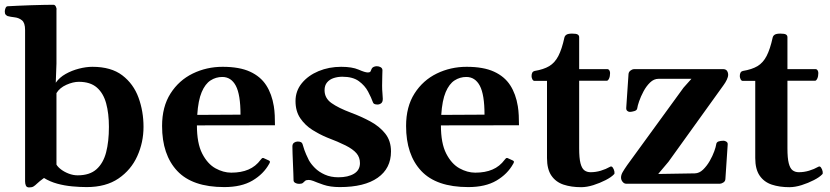

<svg xmlns="http://www.w3.org/2000/svg" viewBox="-33 -778 3514 813"><path d="M90.3 15.6Q80.1 15.6 76.7 8.1Q73.2 0.5 73.2 -10.3V-650.9Q73.2 -681.2 60.1 -691.9Q46.9 -702.6 29.3 -704.6Q11.7 -706.5 -1 -710Q-5.9 -712.4 -9.3 -716.3Q-12.7 -720.2 -12.7 -729.5Q-12.7 -735.4 -9.8 -743.2Q-6.8 -751 -1 -751.5Q16.6 -752.4 43.2 -753.7Q69.8 -754.9 99.1 -755.9Q128.4 -756.8 153.6 -757.3Q178.7 -757.8 193.4 -757.8Q199.7 -757.8 203.6 -750Q207.5 -742.2 206.1 -735.8V-508.8L203.1 -427.7Q218.8 -450.2 244.9 -464.8Q271 -479.5 301.3 -487.3Q331.5 -495.1 358.4 -495.1Q437.5 -495.1 484.9 -459Q532.2 -422.9 553.5 -364.7Q574.7 -306.6 574.7 -240.7Q574.7 -175.3 548.3 -116.9Q522 -58.6 468.8 -22.2Q415.5 14.2 334 14.2Q305.7 14.2 273.2 11.2Q240.7 8.3 209.5 -0.2Q178.2 -8.8 153.3 -24.4Q133.8 -10.3 124.5 -1.2Q115.2 7.8 108.6 11.7Q102.1 15.6 90.3 15.6ZM295.9 -35.6Q346.7 -35.6 375.5 -61.3Q404.3 -86.9 416.3 -132.8Q428.2 -178.7 428.2 -240.7Q428.2 -297.4 416.5 -340.3Q404.8 -383.3 377 -407.5Q349.1 -431.6 300.8 -431.6Q276.4 -431.6 248 -418.9Q219.7 -406.2 206.1 -383.8V-81.1Q211.9 -70.8 225.8 -60.3Q239.7 -49.8 258.3 -42.7Q276.9 -35.6 295.9 -35.6Z M916.5 14.2Q781.7 14.2 717.5 -54.2Q653.3 -122.6 653.3 -244.6Q653.3 -326.2 689 -382.1Q724.6 -438 783.2 -466.6Q841.8 -495.1 909.7 -495.1Q981 -495.1 1025.6 -474.6Q1070.3 -454.1 1094.2 -417Q1118.2 -379.9 1126.5 -328.1Q1129.4 -310.5 1130.4 -289.3Q1131.3 -268.1 1131.3 -247.6L800.8 -247.1Q800.8 -171.4 823.2 -127.7Q845.7 -84 879.2 -65.4Q912.6 -46.9 946.3 -46.9Q988.3 -46.9 1019 -60.1Q1049.8 -73.2 1070.8 -101.6Q1073.2 -104 1075.4 -106.9Q1077.6 -109.9 1082.5 -108.9L1105 -98.6Q1109.9 -96.7 1109.9 -92.8Q1109.9 -90.8 1109.1 -88.6Q1108.4 -86.4 1106.9 -84.5Q1083 -41 1036.1 -13.4Q989.3 14.2 916.5 14.2ZM802.2 -291.5 985.4 -292.5Q985.4 -377.4 965.6 -414.8Q945.8 -452.1 908.2 -452.1Q881.3 -452.1 858.6 -437.5Q835.9 -422.9 821 -387.9Q806.2 -353 802.2 -291.5Z M1405.8 14.2Q1365.2 14.2 1336.2 4.2Q1307.1 -5.9 1293.9 -11.7Q1282.2 -16.1 1274.4 -16.1Q1263.2 -16.1 1258.8 -12Q1254.4 -7.8 1249.8 -3.7Q1245.1 0.5 1233.4 0.5Q1224.1 0.5 1217 -3.7Q1210 -7.8 1210 -14.6Q1210 -23.4 1209.2 -42.7Q1208.5 -62 1207.5 -84.7Q1206.5 -107.4 1205.8 -127.4Q1205.1 -147.5 1205.1 -157.7Q1205.1 -168.9 1212.2 -173.8Q1219.2 -178.7 1227.5 -178.7Q1245.1 -178.7 1248 -168Q1251 -157.2 1256.1 -142.3Q1261.2 -127.4 1274.9 -99.6Q1283.7 -83.5 1300.5 -66.7Q1317.4 -49.8 1342.5 -38.6Q1367.7 -27.3 1399.9 -27.3Q1440.9 -27.3 1466.1 -42.5Q1491.2 -57.6 1491.2 -87.4Q1491.2 -111.8 1476.3 -129.2Q1461.4 -146.5 1430.4 -162.1Q1399.4 -177.7 1351.6 -195.8Q1319.8 -209 1289.3 -228.3Q1258.8 -247.6 1238.5 -277.3Q1218.3 -307.1 1218.3 -350.1Q1218.3 -393.1 1245.1 -425.8Q1272 -458.5 1315.9 -476.8Q1359.9 -495.1 1411.6 -495.1Q1458 -495.1 1485.4 -483.2Q1512.7 -471.2 1523.9 -471.2Q1534.7 -471.2 1536.4 -476.6Q1538.1 -481.9 1541 -487.3Q1543.9 -492.7 1550 -495.1Q1556.2 -497.6 1562.5 -497.6Q1571.8 -497.6 1579.1 -493.2Q1586.4 -488.8 1586.4 -480.5Q1586.4 -476.1 1585.7 -456.8Q1585 -437.5 1585 -415Q1585 -397.9 1586.4 -383.5Q1587.9 -369.1 1587.9 -359.4Q1587.9 -346.2 1581.1 -340.8Q1574.2 -335.4 1565.4 -335.4Q1549.3 -335.4 1546.4 -344.2Q1539.1 -364.7 1525.6 -390.1Q1512.2 -415.5 1486.6 -434.3Q1460.9 -453.1 1416.5 -453.1Q1397.5 -453.1 1380.1 -447.5Q1362.8 -441.9 1352.1 -429.2Q1341.3 -416.5 1341.3 -396Q1341.3 -362.3 1370.6 -341.6Q1399.9 -320.8 1453.1 -300.8Q1496.6 -284.7 1535.4 -263.7Q1574.2 -242.7 1598.4 -212.2Q1622.6 -181.6 1622.6 -136.7Q1622.6 -64.9 1566.4 -25.4Q1510.3 14.2 1405.8 14.2Z M1949.7 14.2Q1814.9 14.2 1750.7 -54.2Q1686.5 -122.6 1686.5 -244.6Q1686.5 -326.2 1722.2 -382.1Q1757.8 -438 1816.4 -466.6Q1875 -495.1 1942.9 -495.1Q2014.2 -495.1 2058.8 -474.6Q2103.5 -454.1 2127.4 -417Q2151.4 -379.9 2159.7 -328.1Q2162.6 -310.5 2163.6 -289.3Q2164.6 -268.1 2164.6 -247.6L1834 -247.1Q1834 -171.4 1856.4 -127.7Q1878.9 -84 1912.4 -65.4Q1945.8 -46.9 1979.5 -46.9Q2021.5 -46.9 2052.2 -60.1Q2083 -73.2 2104 -101.6Q2106.4 -104 2108.6 -106.9Q2110.8 -109.9 2115.7 -108.9L2138.2 -98.6Q2143.1 -96.7 2143.1 -92.8Q2143.1 -90.8 2142.3 -88.6Q2141.6 -86.4 2140.1 -84.5Q2116.2 -41 2069.3 -13.4Q2022.5 14.2 1949.7 14.2ZM1835.4 -291.5 2018.6 -292.5Q2018.6 -377.4 1998.8 -414.8Q1979 -452.1 1941.4 -452.1Q1914.6 -452.1 1891.8 -437.5Q1869.1 -422.9 1854.2 -387.9Q1839.4 -353 1835.4 -291.5Z M2427.7 14.6Q2385.7 14.6 2353 3.7Q2320.3 -7.3 2301.8 -34.4Q2283.2 -61.5 2283.2 -108.9V-435.5H2229.5Q2224.1 -436 2220.9 -442.9Q2217.8 -449.7 2217.8 -455.6Q2217.8 -474.6 2230.5 -477.5Q2269 -483.9 2292.7 -498Q2316.4 -512.2 2331.3 -541Q2346.2 -569.8 2356.9 -619.1Q2358.9 -627 2366 -631.3Q2373 -635.7 2389.6 -635.7Q2407.2 -635.7 2413.3 -631.8Q2419.4 -627.9 2419.4 -620.6V-485.4H2538.6Q2544.4 -484.9 2547.4 -479.7Q2550.3 -474.6 2550.3 -468.8Q2550.3 -454.6 2545.9 -445.3Q2541.5 -436 2536.1 -436H2419.4V-149.9Q2419.4 -108.4 2425 -86.7Q2430.7 -64.9 2441.4 -56.9Q2452.1 -48.8 2467.8 -48.8Q2489.7 -48.8 2511 -55.2Q2532.2 -61.5 2550.3 -71.8Q2556.6 -75.7 2561.8 -68.4Q2566.9 -61 2568.6 -51.8Q2570.3 -42.5 2566.9 -40Q2555.7 -27.8 2531.5 -15.4Q2507.3 -2.9 2479.5 5.9Q2451.7 14.6 2427.7 14.6Z M2618.7 0Q2609.9 0 2603.3 -8.1Q2596.7 -16.1 2596.7 -26.4Q2596.7 -37.1 2603.5 -49.1Q2610.4 -61 2622.6 -78.6L2861.3 -406.7L2909.2 -460.4L2912.6 -444.3H2755.4Q2735.8 -444.3 2719.7 -428.7Q2703.6 -413.1 2691.9 -391.1Q2680.2 -369.1 2673.3 -349.1Q2666.5 -329.1 2665.5 -320.3Q2664.6 -311 2653.1 -307.6Q2641.6 -304.2 2633.8 -304.2Q2628.4 -304.2 2623.3 -308.3Q2618.2 -312.5 2618.7 -320.8L2628.4 -464.8Q2629.4 -473.6 2636.7 -479.2Q2644 -484.9 2651.4 -485.4H3027.8Q3040.5 -485.4 3045.4 -478Q3050.3 -470.7 3050.3 -461.4Q3050.3 -452.6 3044.7 -440.7Q3039.1 -428.7 3030.8 -417.5L2797.4 -92.8L2737.3 -21.5L2732.9 -41L2909.2 -43.9Q2928.2 -44.4 2944.1 -59.8Q2960 -75.2 2972.2 -96.4Q2984.4 -117.7 2991.5 -137.5Q2998.5 -157.2 2999.5 -166Q3000.5 -175.8 3009.3 -179Q3018.1 -182.1 3031.2 -182.1Q3036.6 -182.1 3043 -178Q3049.3 -173.8 3048.3 -165.5L3038.6 -20Q3038.1 -10.7 3030.5 -5.6Q3022.9 -0.5 3015.6 0Z M3309.6 14.6Q3267.6 14.6 3234.9 3.7Q3202.1 -7.3 3183.6 -34.4Q3165 -61.5 3165 -108.9V-435.5H3111.3Q3106 -436 3102.8 -442.9Q3099.6 -449.7 3099.6 -455.6Q3099.6 -474.6 3112.3 -477.5Q3150.9 -483.9 3174.6 -498Q3198.2 -512.2 3213.1 -541Q3228 -569.8 3238.8 -619.1Q3240.7 -627 3247.8 -631.3Q3254.9 -635.7 3271.5 -635.7Q3289.1 -635.7 3295.2 -631.8Q3301.3 -627.9 3301.3 -620.6V-485.4H3420.4Q3426.3 -484.9 3429.2 -479.7Q3432.1 -474.6 3432.1 -468.8Q3432.1 -454.6 3427.7 -445.3Q3423.3 -436 3418 -436H3301.3V-149.9Q3301.3 -108.4 3306.9 -86.7Q3312.5 -64.9 3323.2 -56.9Q3334 -48.8 3349.6 -48.8Q3371.6 -48.8 3392.8 -55.2Q3414.1 -61.5 3432.1 -71.8Q3438.5 -75.7 3443.6 -68.4Q3448.7 -61 3450.4 -51.8Q3452.1 -42.5 3448.7 -40Q3437.5 -27.8 3413.3 -15.4Q3389.2 -2.9 3361.3 5.9Q3333.5 14.6 3309.6 14.6Z"/></svg>

Font: Gelasio SemiBold
Style: Regular
Weight: 600
Designer: Eben Sorkin
Foundry: Eben Sorkin
Version: Version 1.008